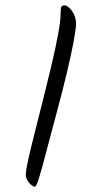

<svg xmlns="http://www.w3.org/2000/svg" viewBox="-20 -724 351 722"><path d="M208 -675Q208 -692 210.5 -698Q213 -704 223 -704Q229 -704 236.5 -698Q244 -692 251 -682.5Q258 -673 262 -660.5Q266 -648 266 -635Q266 -617 257 -568.5Q248 -520 231.5 -450.5Q215 -381 192 -296Q179 -249 166.5 -200.5Q154 -152 143 -111.5Q132 -71 124 -46.5Q116 -22 111 -22Q107 -22 101 -26Q95 -30 89.5 -36.5Q84 -43 80.5 -50.5Q77 -58 77 -66Q77 -83 86.5 -125.5Q96 -168 111 -227Q126 -286 142.5 -351.5Q159 -417 174 -480.5Q189 -544 198.5 -595Q208 -646 208 -675Z"/></svg>

Font: Kalam Variable Light
Style: Regular
Weight: 300
Designer: Lipi Raval, Jonny Pinhorn
Foundry: Indian Type Foundry
Version: Version 3.000